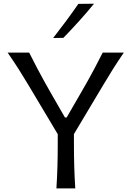

<svg xmlns="http://www.w3.org/2000/svg" viewBox="-20 -1040 734 1060"><path d="M291.5 0Q295.4 -62.5 297.1 -120.6Q298.8 -178.7 298.8 -248V-299.3L136.7 -570.8Q110.8 -614.3 84.7 -655.5Q58.6 -696.8 22 -749.5H141.1Q167 -698.7 186 -662.1Q205.1 -625.5 223.4 -592.8Q241.7 -560.1 264.2 -520.5L338.4 -391.6H348.1L420.4 -516.6Q444.3 -558.1 463.4 -591.8Q482.4 -625.5 502 -662.4Q521.5 -699.2 546.9 -749.5H663.6Q632.3 -704.1 604 -659.2Q575.7 -614.3 550.3 -571.3L388.2 -299.8V-248Q388.2 -178.7 389.9 -120.6Q391.6 -62.5 395.5 0ZM273.4 -830.1Q310.1 -877 345 -924.1Q379.9 -971.2 412.6 -1018.6L499 -1019.5Q460 -971.7 417.5 -924.6Q375 -877.4 330.1 -831.1Z"/></svg>

Font: Pinar DS4-Regular
Style: Regular
Weight: 400
Designer: Amin Abedi
Version: Version 2.000